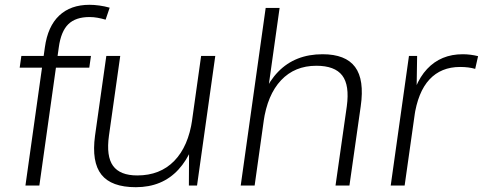

<svg xmlns="http://www.w3.org/2000/svg" viewBox="-20 -773 2012 800"><path d="M167 -576Q179 -663 226.5 -708Q274 -753 353 -753Q372 -753 394 -750Q416 -747 437 -741L420 -691Q403 -696 386.5 -699Q370 -702 353 -702Q295 -702 264.5 -672Q234 -642 225 -576L144 0H86ZM69 -540H359L352 -491H62Z M434 -208Q422 -122 451 -82Q480 -42 552 -42Q647 -42 706 -102.5Q765 -163 781 -275L822 -339L812 -275Q791 -140 723.5 -66.5Q656 7 546 7Q444 7 402.5 -45.5Q361 -98 376 -208L423 -540H481ZM801 0H767L768 -184L818 -540H877Z M1425 -330Q1437 -418 1406 -458.5Q1375 -499 1298 -499Q1208 -499 1151 -438.5Q1094 -378 1078 -265L1037 -201L1047 -265Q1068 -401 1139 -474Q1210 -547 1324 -547Q1420 -547 1459.5 -494Q1499 -441 1483 -330L1436 0H1378ZM1087 -740H1145L1091 -356L1041 0H983Z M1684 -540H1718L1715 -346L1666 0H1608ZM1685 -305Q1702 -424 1759.5 -485.5Q1817 -547 1908 -547Q1924 -547 1940 -545Q1956 -543 1972 -539L1960 -486Q1933 -494 1897 -494Q1818 -494 1769.5 -442Q1721 -390 1706 -285Z"/></svg>

Font: Pathway Extreme 8pt Thin 12pt
Style: Italic
Weight: 100
Italic angle: -8°
Version: Version 1.001;gftools[0.9.26]